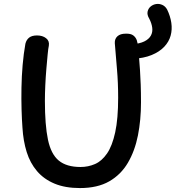

<svg xmlns="http://www.w3.org/2000/svg" viewBox="-20 -947 892 975"><path d="M829 -898Q845 -865 850 -831Q855 -797 846.5 -766Q838 -735 814 -709.5Q790 -684 750 -667.5Q710 -651 652 -648L649 -722Q689 -725 712.5 -736.5Q736 -748 746 -766Q756 -784 753 -806.5Q750 -829 738 -852Q726 -872 729.5 -888Q733 -904 745 -914Q757 -924 773 -926.5Q789 -929 804.5 -922Q820 -915 829 -898ZM109 -725Q114 -745 128 -756Q142 -767 168 -767Q196 -767 214 -753Q232 -739 228 -715Q225 -702 222 -670.5Q219 -639 215.5 -598Q212 -557 210 -514Q208 -471 208 -435Q208 -312 223.5 -238Q239 -164 278.5 -131.5Q318 -99 389 -99Q428 -99 462.5 -114Q497 -129 523.5 -167.5Q550 -206 565 -275Q580 -344 580 -451Q580 -527 574 -595.5Q568 -664 563 -728Q562 -750 576.5 -763Q591 -776 618 -776Q644 -777 657 -767Q670 -757 675 -741.5Q680 -726 681 -707Q684 -678 686.5 -649.5Q689 -621 691 -589.5Q693 -558 694.5 -518.5Q696 -479 696 -427Q696 -338 680.5 -259.5Q665 -181 629.5 -120.5Q594 -60 534.5 -26Q475 8 386 8Q311 8 257 -14.5Q203 -37 168 -78Q133 -119 115.5 -175Q98 -231 94 -299Q91 -338 89.5 -390.5Q88 -443 89 -501.5Q90 -560 95 -617.5Q100 -675 109 -725Z"/></svg>

Font: Playpen Sans Medium
Style: Regular
Weight: 500
Designer: Laura Meseguer, Veronika Burian, José Scaglione
Foundry: TypeTogether
Version: Version 1.001